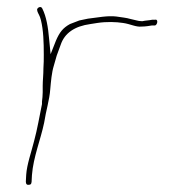

<svg xmlns="http://www.w3.org/2000/svg" viewBox="-20 -541 499 535"><path d="M52 -35C52 -28 55 -26 58 -26C65 -26 67 -27 68 -34L69 -53C73 -104 93 -151 103 -199C108 -232 118 -263 120 -292C122 -314 124 -339 130 -358L138 -386L149 -416C160 -449 188 -468 232 -474L251 -477C277 -481 304 -480 323 -477C344 -474 359 -465 375 -467H376C384 -467 398 -469 403 -470H412C419 -472 422 -489 411 -486H404C395 -484 385 -484 377 -482H375C369 -482 365 -483 361 -484L344 -488C337 -490 332 -491 325 -492L304 -495C280 -498 251 -492 225 -489L201 -484L175 -474C155 -463 146 -451 136 -428L121 -390L117 -431C114 -466 109 -495 98 -517C94 -527 80 -518 84 -511V-510C86 -503 91 -498 94 -485C101 -457 102 -423 102 -389C102 -375 102 -364 101 -351C101 -332 99 -317 99 -302V-284C99 -275 98 -266 97 -258V-251C90 -217 84 -181 75 -148C67 -116 55 -83 53 -54ZM103 -189Z"/></svg>

Font: Stray Cat
Style: ExLtExt
Weight: 200
Version: Version 1.0